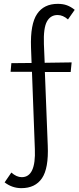

<svg xmlns="http://www.w3.org/2000/svg" viewBox="-20 -731 412 997"><path d="M212 -405 352 -407 347 -357H213L228 25Q233 143 198 194.5Q163 246 91 246Q43 246 4 216L39 165Q66 189 93 189Q167 189 161 43L146 -358H35L39 -403L144 -404L141 -485Q137 -606 172.5 -658.5Q208 -711 280 -711Q307 -711 327.5 -703.5Q348 -696 368 -680L333 -630Q307 -653 279 -653Q242 -653 223.5 -619Q205 -585 208 -502Z"/></svg>

Font: Ysabeau SC
Style: Regular
Weight: 400
Designer: Christian Thalmann (Catharsis Fonts)
Version: Version 0.003